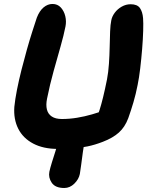

<svg xmlns="http://www.w3.org/2000/svg" viewBox="-20 -734 754 959"><path d="M269 9.8Q196.4 9.8 145.8 -16.9Q95.2 -43.6 71.2 -91Q47.2 -138.4 51.6 -200.2Q55.4 -238 64.9 -286.1Q74.4 -334.2 87.5 -386Q100.6 -437.8 114.5 -487Q128.4 -536.2 141.7 -577.6Q155 -619 164 -646Q177.4 -680.2 197.9 -697.2Q218.4 -714.2 242.2 -714.2Q267.6 -714.2 283.8 -696.5Q300 -678.8 306.1 -653.1Q312.2 -627.4 307 -601.4Q298.4 -557.8 282.2 -500.9Q266 -444 247.7 -378.5Q229.4 -313 215 -241.4Q208.6 -209.8 214.3 -187.1Q220 -164.4 238.7 -152Q257.4 -139.6 289.4 -139.6Q327 -139.6 365.2 -145.9Q403.4 -152.2 439.8 -162.8Q476.2 -173.4 505.8 -184.6L456.8 -129.4Q468.2 -156 477.1 -184Q486 -212 495 -248.7Q504 -285.4 514.4 -337.2Q521.2 -372.8 524.1 -415.3Q527 -457.8 527.8 -499.8Q528.6 -541.8 530 -576.8Q531.4 -611.8 535.8 -632.2Q539.4 -651.8 553.2 -670.4Q567 -689 588.1 -700.9Q609.2 -712.8 632.4 -712.8Q665.4 -712.8 678.7 -694.1Q692 -675.4 694.6 -643Q696.4 -621.2 695.2 -579.9Q694 -538.6 690 -489.6Q686 -440.6 680.4 -392.9Q674.8 -345.2 667.4 -309.6Q658.4 -263.4 646.5 -223.1Q634.6 -182.8 620.6 -143.6Q604 -99.2 573.9 -72.1Q543.8 -45 493.8 -25.8Q454.2 -10.4 417.8 -2.9Q381.4 4.6 345.6 7.2Q309.8 9.8 269 9.8ZM301.2 205Q256.2 205 238.5 178.9Q220.8 152.8 226.6 123.8Q230.6 105 239.2 77.2Q247.8 49.4 256.5 22.5Q265.2 -4.4 268.2 -19.4Q272.6 -40.6 289.7 -55.9Q306.8 -71.2 329 -79.6Q351.2 -88 369.6 -88Q388.6 -88 400.1 -78.8Q411.6 -69.6 406.8 -49.2Q399 -10.4 393.9 25.8Q388.8 62 385.3 90.3Q381.8 118.6 378.8 135Q373.4 161.6 351.2 183.3Q329 205 301.2 205Z"/></svg>

Font: Shantell Sans Light
Style: Italic
Weight: 300
Italic angle: -11°
Designer: Stephen Nixon, Anya Danilova, Shantell Martin
Foundry: Arrow Type
Version: Version 1.008;[ac192a2d6]